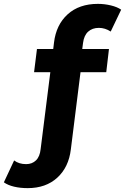

<svg xmlns="http://www.w3.org/2000/svg" viewBox="-113 -770 646 992"><path d="M316 -548 312 -517H450L436 -397H303L253 2Q242 94 183 148Q124 202 30 202Q-8 202 -40 194.5Q-72 187 -93 172L-40 59Q-15 78 22 78Q53 78 73 58.5Q93 39 97 0L147 -397H63L78 -517H162L166 -550Q177 -642 236.5 -696Q296 -750 393 -750Q427 -750 460 -742Q493 -734 513 -720L459 -607Q430 -626 398 -626Q364 -626 342.5 -606.5Q321 -587 316 -548Z"/></svg>

Font: mBank
Style: Bold
Weight: 700
Designer: Julieta Ulanovsky
Foundry: Julieta Ulanovsky
Version: Version 7.200